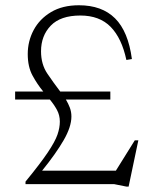

<svg xmlns="http://www.w3.org/2000/svg" viewBox="-20 -700 590 730"><path d="M399.5 -352V-321.5H230.5Q239.5 -306.5 245.5 -290.8Q251.5 -275 251.5 -257Q251.5 -218 222.2 -167.2Q193 -116.5 140 -51H420.5L492.5 -166.5H506L469 9.5H461L413.5 0H77V-9.5Q133.5 -78.5 161.5 -120.2Q189.5 -162 198.5 -188.2Q207.5 -214.5 207.5 -237.5Q207.5 -262 196.5 -282.2Q185.5 -302.5 169.5 -321.5H37.5V-352H144.5Q122 -379 103.8 -412.5Q85.5 -446 85.5 -494.5Q85.5 -543.5 108 -585.8Q130.5 -628 174 -654Q217.5 -680 280 -680Q367.5 -680 417.5 -630.2Q467.5 -580.5 481.5 -475.5L460.5 -472Q443 -554.5 400.8 -597.8Q358.5 -641 285.5 -641Q210 -641 173 -602.5Q136 -564 136 -505Q136 -455.5 160.2 -419.8Q184.5 -384 209 -352Z"/></svg>

Font: Newsreader Text Light
Style: Regular
Weight: 300
Designer: Hugues Gentile
Foundry: Production Type
Version: Version 1.002